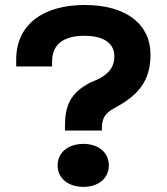

<svg xmlns="http://www.w3.org/2000/svg" viewBox="-20 -735 668 770"><path d="M240.5 -228V-211.5H388.5V-217.5C388.5 -254.5 396 -276.5 433.5 -298.5L451.5 -308.5C530.5 -353 583.5 -408 583.5 -514.5V-516.5C583.5 -638 486 -715 319.5 -715C153.5 -715 45 -637 45 -496V-468.5H189V-489.5C189 -560.5 239.5 -591.5 318.5 -591.5C396 -591.5 438.5 -561.5 438.5 -509.5V-508.5C438.5 -469 420 -443.5 380 -420.5L340.5 -403C260.5 -361 240.5 -309.5 240.5 -228ZM314.5 14.5C373 14.5 416.5 -18.5 416.5 -71.5C416.5 -125 373 -158 314.5 -158C255.5 -158 211 -125 211 -71.5C211 -18.5 255.5 14.5 314.5 14.5Z"/></svg>

Font: MCL Standard Bold
Style: Regular
Weight: 700
Designer: Květoslav Bartoš
Foundry: Florian Karsten
Version: Version 1.001;Glyphs 3.2.3 (3260)